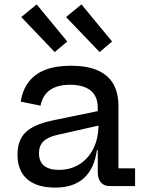

<svg xmlns="http://www.w3.org/2000/svg" viewBox="-20 -845 668 872"><path d="M478.5 0Q452 0 438 -16.8Q424 -33.5 424 -64.5V-200L432.5 -219L427.5 -281L424 -317V-356.5Q424 -390.5 409.8 -413.5Q395.5 -436.5 367.5 -448.2Q339.5 -460 299 -460Q240.5 -460 207 -436.2Q173.5 -412.5 164 -365L74 -383.5Q83 -438 111.2 -474.2Q139.5 -510.5 187.2 -528.5Q235 -546.5 302.5 -546.5Q374.5 -546.5 422.2 -526Q470 -505.5 494 -464.8Q518 -424 518 -362V-80.5H593.5V0ZM231.5 7Q147.5 7 103.5 -31.2Q59.5 -69.5 59.5 -143Q59.5 -209 97 -244.8Q134.5 -280.5 221 -298.5L451.5 -346V-280L236.5 -231.5Q196 -222 176.5 -202.2Q157 -182.5 157 -149Q157 -111.5 180 -92.5Q203 -73.5 247 -73.5Q300.5 -73.5 341.2 -99.2Q382 -125 404.8 -171.5Q427.5 -218 427.5 -281L452.5 -163H420Q408.5 -79 361 -36Q313.5 7 231.5 7ZM350 -825 280 -767.5 432.5 -608.5 489 -656.5ZM146.5 -825 76.5 -767.5 228.5 -608.5 285.5 -656.5Z"/></svg>

Font: Hepta Slab ExtraLight Medium
Style: Regular
Weight: 500
Version: Version 1.100